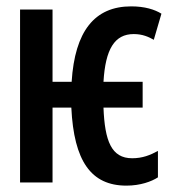

<svg xmlns="http://www.w3.org/2000/svg" viewBox="-20 -573 540 603"><path d="M377 10C421 10 456 -3 476 -16V-99C452 -86 428 -76 395 -76C330 -76 309 -130 305 -235H428V-316H305C311 -419 340 -466 400 -466C428 -466 447 -457 463 -448L487 -530C466 -543 435 -553 392 -553C277 -553 215 -475 205 -316H145V-543H43V0H145V-235H204C212 -67 266 10 377 10Z"/></svg>

Font: Noto Sans Mono ExtraCondensed SemiBold
Style: Regular
Weight: 600
Width: 2
Designer: Monotype Design Team
Foundry: Monotype Imaging Inc.
Version: Version 2.014